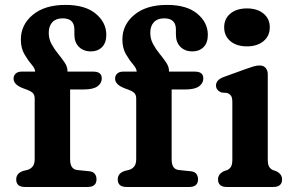

<svg xmlns="http://www.w3.org/2000/svg" viewBox="-20 -744 1170 764"><path d="M259 -109.5Q259 -70.5 287.5 -67.5L335.5 -62.5Q350.5 -61 357.2 -52.2Q364 -43.5 364 -30.5Q364 0 329 0H79.5Q44.5 0 44.5 -30Q44.5 -55 73 -64L89.5 -68Q102.5 -72 110.2 -81.8Q118 -91.5 118 -111V-351.5Q118 -365 111.8 -372.5Q105.5 -380 87.5 -387L72.5 -392.5Q34 -407 34 -431Q34 -443.5 42.5 -451.2Q51 -459 65.5 -459H120Q119.5 -471.5 105.2 -488Q91 -504.5 77 -528.5Q63 -552.5 63 -587Q63 -645.5 110.5 -685Q158 -724.5 240.5 -724.5Q319 -724.5 361 -689.5Q403 -654.5 403 -605.5Q403 -573.5 386 -556.5Q369 -539.5 342 -539.5Q312 -539.5 294 -557.5Q276 -575.5 276 -606V-626.5Q276 -671 229.5 -671Q203 -671 188.5 -655.8Q174 -640.5 174 -613.5Q174 -589 185.2 -568.5Q196.5 -548 211.2 -530Q226 -512 237.2 -495.2Q248.5 -478.5 248.5 -462V-459H351.5Q385 -459 385 -432Q385 -413 368 -400.5Q351 -388 313 -388H259ZM663 -109.5Q663 -70.5 691.5 -67.5L739.5 -62.5Q754.5 -61 761.2 -52.2Q768 -43.5 768 -30.5Q768 0 733 0H483.5Q448.5 0 448.5 -30Q448.5 -55 477 -64L493.5 -68Q506.5 -72 514.2 -81.8Q522 -91.5 522 -111V-351.5Q522 -365 515.8 -372.5Q509.5 -380 491.5 -387L476.5 -392.5Q438 -407 438 -431Q438 -443.5 446.5 -451.2Q455 -459 469.5 -459H524Q523.5 -471.5 509.2 -488Q495 -504.5 481 -528.5Q467 -552.5 467 -587Q467 -645.5 514.5 -685Q562 -724.5 644.5 -724.5Q723 -724.5 765 -689.5Q807 -654.5 807 -605.5Q807 -573.5 790 -556.5Q773 -539.5 746 -539.5Q716 -539.5 698 -557.5Q680 -575.5 680 -606V-626.5Q680 -671 633.5 -671Q607 -671 592.5 -655.8Q578 -640.5 578 -613.5Q578 -589 589.2 -568.5Q600.5 -548 615.2 -530Q630 -512 641.2 -495.2Q652.5 -478.5 652.5 -462V-459H755.5Q789 -459 789 -432Q789 -413 772 -400.5Q755 -388 717 -388H663ZM962.5 -559.5Q921.5 -559.5 896.8 -580.2Q872 -601 872 -635.5Q872 -669.5 896.8 -690Q921.5 -710.5 962.5 -710.5Q1003.5 -710.5 1028.5 -690Q1053.5 -669.5 1053.5 -635.5Q1053.5 -601 1028.5 -580.2Q1003.5 -559.5 962.5 -559.5ZM1045.5 -448.5V-109.5Q1045.5 -89.5 1050.8 -80.8Q1056 -72 1065.5 -67.5L1080 -62.5Q1102.5 -50.5 1102.5 -30.5Q1102.5 0 1067.5 0H882.5Q847.5 0 847.5 -30.5Q847.5 -50.5 870 -62.5L884.5 -67.5Q894 -72 899.2 -80.8Q904.5 -89.5 904.5 -109.5V-338Q904.5 -356 899 -363.2Q893.5 -370.5 884 -374L861 -376Q839.5 -385 839.5 -404Q839.5 -426 870 -437.5L955.5 -468.5Q974 -475 987.2 -479.2Q1000.5 -483.5 1013.5 -483.5Q1028.5 -483.5 1037 -473.8Q1045.5 -464 1045.5 -448.5Z"/></svg>

Font: Fraunces 9pt SuperSoft SemiBold
Style: Regular
Weight: 600
Version: Version 1.000;[0bf87f6ff]